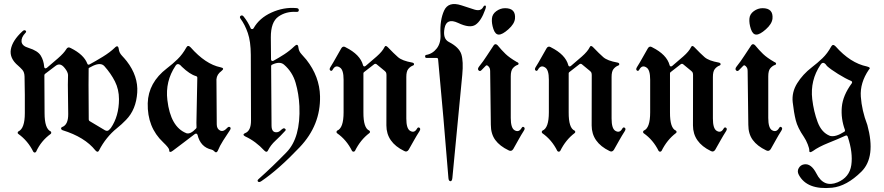

<svg xmlns="http://www.w3.org/2000/svg" viewBox="-20 -735 4399 955"><path d="M425.3 -414.6Q455.1 -430.7 491 -452.6Q526.9 -474.6 550.3 -497.1Q567.4 -515.1 570.8 -490.7Q572.8 -472.7 586.2 -458.5Q599.6 -444.3 610.4 -430.7Q668 -356 662.6 -274.9Q657.2 -189.9 606.9 -138.7Q585.9 -116.7 560.5 -96.4Q535.2 -76.2 512.2 -47.9Q489.3 -19.5 472.7 13.2Q466.3 26.4 454.6 13.2Q401.9 -53.2 291 -87.4Q283.7 -90.8 283.7 -95.9Q283.7 -101.1 288.6 -103Q319.8 -113.8 319.3 -168Q319.3 -216.3 318.1 -264.9Q316.9 -313.5 318.4 -361.8V-362.3Q317.4 -377.4 302.7 -395.5Q279.8 -425.8 256.3 -407.2L203.6 -367.2Q200.7 -364.3 200.7 -360.4Q200.7 -313.5 201.2 -266.4Q201.7 -219.2 201.7 -172.4Q201.7 -95.2 231.9 -81.5Q234.9 -79.1 234.9 -75Q234.9 -70.8 231.9 -68.8Q184.1 -34.2 159.7 19.5Q156.2 24.4 152.3 23.9Q148.4 23.4 145.5 19.5Q118.7 -34.7 71.8 -68.4Q67.9 -70.3 67.9 -74.7Q67.9 -79.1 71.8 -81.5Q103.5 -96.2 103.5 -172.4V-263.2Q103.5 -308.6 102.1 -354Q101.6 -376 91.1 -387.7Q80.6 -399.4 70.3 -408.2Q26.4 -444.8 33.9 -489Q41.5 -533.2 91.3 -579.1Q100.6 -587.9 106.9 -583Q113.3 -578.1 106.4 -571.3Q85 -548.8 87.2 -527.6Q89.4 -506.3 122.6 -496.6Q168 -482.4 182.6 -458.5Q197.3 -434.6 199.7 -403.3Q199.7 -397.9 203.6 -395.8Q207.5 -393.6 212.9 -397.5Q237.8 -418.5 268.1 -444.8Q298.3 -471.2 309.6 -490.2Q317.4 -504.4 331.5 -496.1Q331.5 -495.6 332.5 -495.6Q397 -463.4 414.1 -418.9Q415.5 -414.6 418.5 -413.6Q421.4 -412.6 425.3 -414.6ZM420.4 -312Q420.9 -198.7 421.4 -142.1Q421.4 -134.8 427.2 -131.8L502.4 -86.9Q514.6 -80.6 522.5 -88.9L531.2 -98.1Q571.8 -157.2 571.8 -241.7Q571.8 -290 551.8 -329.8Q531.7 -369.6 499 -406.2Q481.4 -425.3 443.8 -408.2Q436.5 -404.8 424.8 -398.4Q419.9 -396.5 420.9 -390.6Q420.9 -377 420.4 -312Z M949.7 -68.8Q924.8 -49.8 895 -27.1Q865.2 -4.4 839.8 14.6Q831.1 21.5 825.9 20.5Q820.8 19.5 821.8 11.7Q821.8 1.5 791.5 -27.3Q711.9 -102.1 714.8 -221.7Q717.8 -324.2 810.1 -395Q838.4 -416.5 863 -440.4Q887.7 -464.4 906.7 -498.5Q914.6 -513.7 928.2 -499.5Q1002.4 -415.5 1076.7 -400.4Q1100.1 -396 1081.5 -381.8Q1058.6 -365.2 1056.6 -340.8V-339.8L1058.1 -116.7Q1058.1 -94.2 1074.5 -85.9Q1090.8 -77.6 1109.9 -98.6Q1117.2 -106.9 1123.8 -102.8Q1130.4 -98.6 1124 -87.9Q1106.4 -61.5 1090.1 -36.1Q1073.7 -10.7 1062.5 16.6L1062 17.1Q1055.2 28.3 1045.4 17.1Q1040 11.2 1032.7 9.3Q977.1 -2.9 962.4 -64.5Q961.4 -67.4 957.5 -70.3Q953.1 -70.8 949.7 -68.8ZM955.1 -356.4Q924.8 -364.7 884.3 -403.3Q864.7 -426.8 853 -407.7Q801.3 -330.6 812.5 -237.3Q828.1 -104 906.2 -72.8Q906.7 -72.8 907.2 -72.3Q927.2 -65.9 955.6 -96.2Q957.5 -99.1 957.5 -101.6Q957 -108.9 957 -124.5L961.4 -348.6Q961.4 -354.5 955.1 -356.4Z M1176.3 -642.1Q1169.9 -651.4 1177.2 -656.5Q1184.6 -661.6 1191.9 -652.8Q1213.4 -626 1226.6 -595.2Q1228 -590.3 1233.4 -590.3Q1237.8 -589.4 1241.2 -594.2Q1269.5 -645 1330.3 -672.6Q1391.1 -700.2 1453.6 -694.8Q1466.3 -694.3 1466.3 -684.6Q1466.3 -674.8 1454.1 -675.8Q1402.8 -679.2 1364.7 -652.3Q1326.7 -625.5 1327.1 -548.8L1328.1 -439.5Q1328.1 -434.6 1332 -432.4Q1335.9 -430.2 1339.8 -432.6Q1366.7 -447.3 1393.8 -464.8Q1420.9 -482.4 1443.8 -504.4Q1461.9 -522.5 1464.4 -498Q1466.3 -480 1479.5 -465.8Q1492.7 -451.7 1503.9 -438Q1569.8 -354 1571.8 -256.3Q1575.2 -112.8 1470.7 -2.7Q1366.2 107.4 1280.8 165.5Q1269 173.8 1263.4 168.2Q1257.8 162.6 1266.6 155.3Q1335.4 94.2 1405.5 22Q1475.6 -50.3 1469.2 -207Q1466.3 -268.6 1450.4 -323Q1434.6 -377.4 1392.6 -413.6Q1371.1 -431.6 1333 -413.1Q1328.6 -411.6 1328.6 -405.8L1330.6 -110.8Q1330.6 -71.3 1362.3 -78.1Q1369.1 -80.1 1374.5 -85.4Q1379.9 -90.8 1386.5 -95Q1393.1 -99.1 1398.4 -94.2Q1403.8 -89.4 1398.4 -84Q1374.5 -57.6 1350.1 -35.2Q1325.7 -12.7 1312.5 14.2Q1306.6 25.9 1294.9 14.2Q1251.5 -32.7 1200.2 -56.2Q1183.6 -64.9 1197.8 -72.3Q1229 -83 1228.5 -136.7L1227.5 -462.9Q1227.1 -528.8 1212.6 -570.8Q1198.2 -612.8 1176.3 -642.1Z M1787.6 -176.3Q1787.1 -97.7 1816.9 -85.4Q1820.3 -83 1820.3 -78.9Q1820.3 -74.7 1816.9 -72.8Q1772.9 -39.6 1745.6 15.6Q1742.7 19.5 1738.3 19.5Q1733.9 19.5 1731 15.6Q1703.6 -39.6 1656.7 -72.3Q1653.8 -74.2 1653.8 -78.6Q1653.8 -83 1657.2 -85.4Q1689 -97.7 1689 -176.3V-338.4Q1689 -388.2 1670.4 -399.4Q1648.9 -413.6 1635.3 -389.2Q1629.9 -378.9 1623 -384.3Q1616.2 -389.6 1623.5 -401.4Q1637.7 -423.8 1650.6 -447.3Q1663.6 -470.7 1677.2 -494.1Q1685.1 -508.3 1699.2 -500L1699.7 -499.5Q1771.5 -463.4 1785.6 -411.1Q1786.6 -405.8 1790.5 -404.8Q1794.4 -403.8 1798.3 -406.7Q1825.2 -429.2 1853.5 -454.1Q1881.8 -479 1892.1 -500Q1897.5 -512.7 1909.7 -499.5Q1939 -468.8 1959.7 -450.7Q1980.5 -432.6 2030.3 -423.8Q2039.1 -421.9 2039.3 -416.3Q2039.6 -410.6 2033.2 -408.7Q2020.5 -403.8 2010.7 -391.8Q2001 -379.9 2001 -352.1V-145.5Q2001 -95.7 2019.5 -84.5Q2041 -71.3 2054.2 -95.2Q2059.6 -104.5 2066.7 -99.4Q2073.7 -94.2 2066.4 -82.5Q2051.8 -59.6 2038.8 -36.4Q2025.9 -13.2 2012.7 9.8Q2003.9 23.4 1990.7 16.1Q1901.9 -26.9 1901.9 -111.3L1902.3 -361.3Q1902.3 -376 1895 -380.4H1894.5V-381.3L1853 -415.5Q1847.7 -419.4 1841.8 -416L1791 -376.5Q1787.6 -374 1787.6 -370.6Z M2151.4 -446.8H2102.1Q2094.7 -446.8 2094.5 -453.9Q2094.2 -460.9 2100.1 -461.9Q2131.8 -467.3 2152.8 -494.6Q2173.8 -522 2170.9 -565.9Q2167.5 -635.3 2189 -682.4Q2210.4 -729.5 2274.9 -708.5Q2310.5 -696.3 2340.1 -687.3Q2369.6 -678.2 2381.8 -697.3Q2387.7 -709 2394 -707.3Q2400.4 -705.6 2393.1 -686.5Q2373.5 -631.3 2345.5 -612.1Q2317.4 -592.8 2258.3 -621.1Q2201.2 -647.5 2191.2 -595Q2181.2 -542.5 2212.4 -526.4Q2263.7 -500 2274.7 -465.1Q2285.6 -430.2 2279.3 -362.8L2230 150.9Q2228 167.5 2219.7 166.3Q2211.4 165 2210.4 149.9Q2198.2 0.5 2185.5 -148.4Q2172.9 -293.5 2159.2 -439Q2158.7 -442.9 2157.2 -444.8Q2155.8 -446.8 2151.4 -446.8Z M2421.4 -114.7 2418 -382.3Q2418 -391.6 2415 -397.5Q2403.3 -416.5 2395 -406.7L2375.5 -386.7Q2367.7 -377.9 2360.6 -384.8Q2353.5 -391.6 2362.8 -403.8Q2384.3 -430.7 2401.4 -457.5Q2418.5 -484.4 2436.5 -510.7Q2444.3 -520 2454.6 -510.3Q2475.1 -485.4 2494.6 -466.6Q2514.2 -447.8 2550.3 -426.8Q2560.5 -422.9 2559.3 -417.5Q2558.1 -412.1 2552.7 -411.6Q2540 -406.7 2530.3 -394.8Q2520.5 -382.8 2520.5 -355V-148.4Q2520.5 -98.6 2539.1 -87.4Q2560.5 -74.7 2574.2 -98.1Q2579.1 -107.4 2586.2 -102.3Q2593.3 -97.2 2585.9 -85.4Q2571.3 -62.5 2558.6 -39.3Q2545.9 -16.1 2532.7 6.8Q2523.4 20.5 2509.8 12.7Q2465.8 -8.3 2443.6 -38.6Q2421.4 -68.8 2421.4 -114.7ZM2492.2 -694.3Q2546.4 -694.3 2541.5 -642.1Q2538.6 -615.7 2508.5 -589.1Q2478.5 -562.5 2460.9 -563Q2443.4 -563 2434.1 -590.8Q2424.8 -618.7 2426.8 -642.1Q2428.2 -664.6 2448.5 -679.4Q2468.8 -694.3 2492.2 -694.3Z M2808.6 -176.3Q2808.1 -97.7 2837.9 -85.4Q2841.3 -83 2841.3 -78.9Q2841.3 -74.7 2837.9 -72.8Q2793.9 -39.6 2766.6 15.6Q2763.7 19.5 2759.3 19.5Q2754.9 19.5 2752 15.6Q2724.6 -39.6 2677.7 -72.3Q2674.8 -74.2 2674.8 -78.6Q2674.8 -83 2678.2 -85.4Q2710 -97.7 2710 -176.3V-338.4Q2710 -388.2 2691.4 -399.4Q2669.9 -413.6 2656.2 -389.2Q2650.9 -378.9 2644 -384.3Q2637.2 -389.6 2644.5 -401.4Q2658.7 -423.8 2671.6 -447.3Q2684.6 -470.7 2698.2 -494.1Q2706.1 -508.3 2720.2 -500L2720.7 -499.5Q2792.5 -463.4 2806.6 -411.1Q2807.6 -405.8 2811.5 -404.8Q2815.4 -403.8 2819.3 -406.7Q2846.2 -429.2 2874.5 -454.1Q2902.8 -479 2913.1 -500Q2918.5 -512.7 2930.7 -499.5Q2960 -468.8 2980.7 -450.7Q3001.5 -432.6 3051.3 -423.8Q3060.1 -421.9 3060.3 -416.3Q3060.5 -410.6 3054.2 -408.7Q3041.5 -403.8 3031.7 -391.8Q3022 -379.9 3022 -352.1V-145.5Q3022 -95.7 3040.5 -84.5Q3062 -71.3 3075.2 -95.2Q3080.6 -104.5 3087.6 -99.4Q3094.7 -94.2 3087.4 -82.5Q3072.8 -59.6 3059.8 -36.4Q3046.9 -13.2 3033.7 9.8Q3024.9 23.4 3011.7 16.1Q2922.9 -26.9 2922.9 -111.3L2923.3 -361.3Q2923.3 -376 2916 -380.4H2915.5V-381.3L2874 -415.5Q2868.7 -419.4 2862.8 -416L2812 -376.5Q2808.6 -374 2808.6 -370.6Z M3312.5 -176.3Q3312 -97.7 3341.8 -85.4Q3345.2 -83 3345.2 -78.9Q3345.2 -74.7 3341.8 -72.8Q3297.9 -39.6 3270.5 15.6Q3267.6 19.5 3263.2 19.5Q3258.8 19.5 3255.9 15.6Q3228.5 -39.6 3181.6 -72.3Q3178.7 -74.2 3178.7 -78.6Q3178.7 -83 3182.1 -85.4Q3213.9 -97.7 3213.9 -176.3V-338.4Q3213.9 -388.2 3195.3 -399.4Q3173.8 -413.6 3160.2 -389.2Q3154.8 -378.9 3147.9 -384.3Q3141.1 -389.6 3148.4 -401.4Q3162.6 -423.8 3175.5 -447.3Q3188.5 -470.7 3202.1 -494.1Q3210 -508.3 3224.1 -500L3224.6 -499.5Q3296.4 -463.4 3310.5 -411.1Q3311.5 -405.8 3315.4 -404.8Q3319.3 -403.8 3323.2 -406.7Q3350.1 -429.2 3378.4 -454.1Q3406.7 -479 3417 -500Q3422.4 -512.7 3434.6 -499.5Q3463.9 -468.8 3484.6 -450.7Q3505.4 -432.6 3555.2 -423.8Q3564 -421.9 3564.2 -416.3Q3564.5 -410.6 3558.1 -408.7Q3545.4 -403.8 3535.6 -391.8Q3525.9 -379.9 3525.9 -352.1V-145.5Q3525.9 -95.7 3544.4 -84.5Q3565.9 -71.3 3579.1 -95.2Q3584.5 -104.5 3591.6 -99.4Q3598.6 -94.2 3591.3 -82.5Q3576.7 -59.6 3563.7 -36.4Q3550.8 -13.2 3537.6 9.8Q3528.8 23.4 3515.6 16.1Q3426.8 -26.9 3426.8 -111.3L3427.2 -361.3Q3427.2 -376 3419.9 -380.4H3419.4V-381.3L3377.9 -415.5Q3372.6 -419.4 3366.7 -416L3315.9 -376.5Q3312.5 -374 3312.5 -370.6Z M3702.1 -114.7 3698.7 -382.3Q3698.7 -391.6 3695.8 -397.5Q3684.1 -416.5 3675.8 -406.7L3656.2 -386.7Q3648.4 -377.9 3641.4 -384.8Q3634.3 -391.6 3643.6 -403.8Q3665 -430.7 3682.1 -457.5Q3699.2 -484.4 3717.3 -510.7Q3725.1 -520 3735.4 -510.3Q3755.9 -485.4 3775.4 -466.6Q3794.9 -447.8 3831.1 -426.8Q3841.3 -422.9 3840.1 -417.5Q3838.9 -412.1 3833.5 -411.6Q3820.8 -406.7 3811 -394.8Q3801.3 -382.8 3801.3 -355V-148.4Q3801.3 -98.6 3819.8 -87.4Q3841.3 -74.7 3855 -98.1Q3859.9 -107.4 3866.9 -102.3Q3874 -97.2 3866.7 -85.4Q3852.1 -62.5 3839.4 -39.3Q3826.7 -16.1 3813.5 6.8Q3804.2 20.5 3790.5 12.7Q3746.6 -8.3 3724.4 -38.6Q3702.1 -68.8 3702.1 -114.7ZM3772.9 -694.3Q3827.1 -694.3 3822.3 -642.1Q3819.3 -615.7 3789.3 -589.1Q3759.3 -562.5 3741.7 -563Q3724.1 -563 3714.8 -590.8Q3705.6 -618.7 3707.5 -642.1Q3709 -664.6 3729.2 -679.4Q3749.5 -694.3 3772.9 -694.3Z M4185.1 -60.1Q4149.9 -43.9 4100.6 -24.2Q4051.3 -4.4 4023.4 16.1Q4013.2 22.9 4008.8 21.5Q4004.4 20 4005.4 13.2Q4005.9 4.4 3997.8 -16.6Q3989.7 -37.6 3978.5 -54.2Q3947.3 -99.6 3938 -137.2Q3928.7 -174.8 3922.9 -226.6Q3917.5 -276.4 3945.1 -320.8Q3972.7 -365.2 4017.6 -399.9Q4045.9 -421.4 4070.8 -445.3Q4095.7 -469.2 4114.3 -503.4Q4122.6 -518.6 4136.2 -504.4Q4209.5 -421.4 4292.5 -404.3Q4314 -398.9 4301.8 -388.7Q4256.8 -322.8 4261.7 -254.2Q4266.6 -185.5 4293.5 -115.2V-114.7L4293.9 -114.3Q4337.9 46.4 4264.4 118.9Q4190.9 191.4 4118.7 198.7Q3993.7 210.9 3953.1 134.3Q3943.8 116.7 3952.9 101.1Q3961.9 85.4 3979.5 82.5Q4014.2 76.7 4040.5 127.4Q4076.7 200.2 4146 171.9Q4205.6 147 4214.4 85.9Q4223.1 24.9 4196.8 -54.2Q4196.8 -55.2 4196.3 -55.7L4195.8 -56.2Q4192.9 -63.5 4185.1 -60.1ZM4213.4 -332.5Q4186 -343.8 4148.4 -367.2Q4110.8 -390.6 4093.3 -406.7L4092.3 -407.2Q4092.3 -407.7 4092.3 -408.2Q4074.7 -434.1 4061 -412.6Q4009.3 -335.4 4020 -242.2Q4027.3 -180.2 4046.9 -127.9Q4066.4 -75.7 4107.4 -59.6L4107.9 -59.1H4108.4Q4135.7 -51.8 4179.2 -79.6Q4184.1 -82 4182.6 -88.9Q4162.1 -145 4167.2 -202.9Q4172.4 -260.7 4216.8 -320.8Q4221.2 -328.6 4213.4 -332.5Z"/></svg>

Font: Bertholdr Mainzer Fraktur
Style: Regular
Weight: 400
Designer: Peter Wiegel, original typeface by Carl Albert Fahrenwaldt 1901
Foundry: Peter Wiegel
Version: Version 1.000 2010 initial release